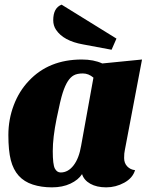

<svg xmlns="http://www.w3.org/2000/svg" viewBox="-20 -786 668 826"><path d="M104 -438Q190 -530 332 -530Q383 -530 420 -513L591 -530L517 -140Q514 -128 514 -106Q514 -84 527.5 -70Q541 -56 561 -54Q551 -20 514.5 0Q478 20 437 20Q396 20 368.5 4.5Q341 -11 333 -37Q317 -12 283 4Q249 20 203.5 20Q158 20 121 8Q84 -4 60.5 -30Q37 -56 26.5 -97Q16 -138 16 -205Q16 -272 39 -333Q62 -394 104 -438ZM241 -44Q273 -44 296.5 -74.5Q320 -105 329 -159L382 -452Q361 -470 336.5 -470Q312 -470 297.5 -462Q283 -454 271.5 -436Q260 -418 250 -387.5Q240 -357 223.5 -275.5Q207 -194 207 -136Q207 -78 216 -61Q225 -44 241 -44ZM221 -658Q209 -676 209 -699Q209 -752 245 -766L481 -620L460 -572L337 -595Q253 -610 221 -658Z"/></svg>

Font: Sansita One
Style: Regular
Weight: 400
Designer: Pablo Cosgaya
Foundry: Omnibus-Type
Version: Version 1.001